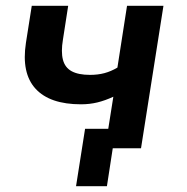

<svg xmlns="http://www.w3.org/2000/svg" viewBox="-20 -509 643 659"><path d="M347 130H241L272 -67H456L446 0H367ZM341 0 369 -177Q341 -164 314.5 -157.5Q288 -151 258 -151Q151 -151 102 -204.5Q53 -258 69 -362L89 -489H214L196 -373Q189 -331 196 -304Q203 -277 226 -264.5Q249 -252 289 -252Q316 -252 338.5 -258Q361 -264 383 -277L416 -489H541L464 0Z"/></svg>

Font: Nunito Sans 12pt ExtraLight
Style: Italic
Weight: 200
Italic angle: -9°
Designer: Vernon Adams
Foundry: Vernon Adams
Version: Version 3.101;gftools[0.9.27]